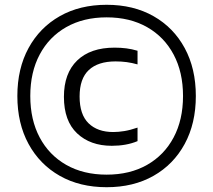

<svg xmlns="http://www.w3.org/2000/svg" viewBox="-20 -771 891 802"><path d="M425.5 11Q313.5 11 229.8 -36.5Q146 -84 99.2 -169.8Q52.5 -255.5 52.5 -370Q52.5 -484.5 99.2 -570.2Q146 -656 229.8 -703.5Q313.5 -751 425.5 -751Q537.5 -751 621.2 -703.5Q705 -656 751.5 -570.2Q798 -484.5 798 -370Q798 -255.5 751.5 -169.8Q705 -84 621.2 -36.5Q537.5 11 425.5 11ZM447 -162Q357 -162 302 -214Q247 -266 247 -366.5Q247 -465 302.5 -518.5Q358 -572 458.5 -572Q484.5 -572 507.8 -569Q531 -566 554.5 -559V-502Q531.5 -508.5 509.5 -511.5Q487.5 -514.5 462.5 -514.5Q389.5 -514.5 351 -478.5Q312.5 -442.5 312.5 -368Q312.5 -292.5 350 -256Q387.5 -219.5 453 -219.5Q474.5 -219.5 499.2 -223.5Q524 -227.5 554.5 -238V-181.5Q530.5 -171.5 503.8 -166.8Q477 -162 447 -162ZM425.5 -41.5Q522.5 -41.5 594.2 -82.2Q666 -123 705.2 -196.8Q744.5 -270.5 744.5 -370Q744.5 -469.5 705.2 -543.2Q666 -617 594.2 -657.8Q522.5 -698.5 425.5 -698.5Q328.5 -698.5 256.8 -657.8Q185 -617 145.8 -543.2Q106.5 -469.5 106.5 -370Q106.5 -270.5 145.8 -196.8Q185 -123 256.8 -82.2Q328.5 -41.5 425.5 -41.5Z"/></svg>

Font: Encode Sans SC
Style: Regular
Weight: 400
Version: Version 3.002